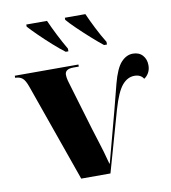

<svg xmlns="http://www.w3.org/2000/svg" viewBox="-85 -839 811 912"><g transform="rotate(-10 320.5 -383.0)"><path d="M67 -470Q55 -505 41.5 -515.5Q28 -526 7 -526V-536H314V-526H288Q247 -526 247 -498Q247 -485 251 -470Q255 -455 261 -436L324 -225Q333 -194 346.5 -153Q360 -112 377 -47H379Q395 -109 419 -197Q443 -285 476 -415Q495 -487 520.5 -514.5Q546 -542 577 -542Q607 -542 624 -523Q641 -504 641 -475Q641 -454 632 -438.5Q623 -423 610 -415Q597 -437 566 -437Q533 -437 507 -406.5Q481 -376 457 -293L374 0H233ZM265 -606Q241 -624 208.5 -653Q176 -682 147 -710.5Q118 -739 103 -756V-766H203Q218 -732 238 -692.5Q258 -653 278 -619V-606ZM450 -606Q427 -624 394.5 -653Q362 -682 332.5 -710.5Q303 -739 289 -756V-766H388Q403 -732 423 -692.5Q443 -653 464 -619V-606Z"/></g></svg>

Font: Noto Serif Display SemiCondensed Black
Style: Regular
Weight: 900
Width: 4
Designer: Monotype Design Team
Foundry: Monotype Imaging Inc.
Version: Version 2.009